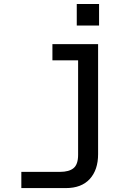

<svg xmlns="http://www.w3.org/2000/svg" viewBox="-20 -773 690 971"><path d="M368.2 -644V-752.9H481V-644ZM245.1 -467.8V-549.8H476.1V6.8Q476.1 85.9 434.1 132.1Q392.1 178.2 313 178.2H87.9V96.2H283.2Q329.6 96.2 352.3 77.1Q375 58.1 375 9.8V-467.8Z"/></svg>

Font: Azeret Mono
Style: Regular
Weight: 400
Designer: Martin Vácha
Foundry: Displaay
Version: Version 1.002